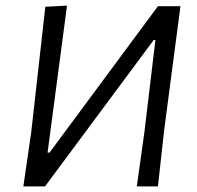

<svg xmlns="http://www.w3.org/2000/svg" viewBox="-20 -662 701 682"><path d="M91 -193 141 -638 218 -642 149 -120H156L541 -640H621L563 -199L541 0H466L493 -193L532 -520H526L140 0H63Z"/></svg>

Font: Alegreya Sans SC
Style: Italic
Weight: 400
Italic angle: -7°
Designer: Juan Pablo del Peral
Foundry: Huerta Tipografica
Version: Version 2.008; ttfautohint (v1.6)